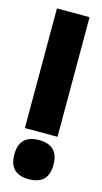

<svg xmlns="http://www.w3.org/2000/svg" viewBox="-101 -475 362 682"><g transform="rotate(15 80.0 -134.0)"><path d="M20 -440H140V0H20ZM8 100Q8 28 80 28Q152 28 152 100Q152 172 80 172Q8 172 8 100Z"/></g></svg>

Font: SOV_poster
Style: Bold
Weight: 700
Version: Version 1.00